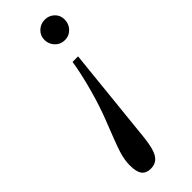

<svg xmlns="http://www.w3.org/2000/svg" viewBox="-261 -805 840 840"><g transform="rotate(-45 159.0 -385.0)"><path d="M191.9 -563H226.1L179.2 -107.9Q172.4 -43.9 155.3 -17.1Q138.2 9.8 104 9.8Q75.7 9.8 62.3 -7.8Q48.8 -25.4 48.8 -64.9Q48.8 -100.1 61 -138.2Q73.2 -176.3 112.8 -275.9Q139.2 -341.8 161.1 -422.9Q183.1 -503.9 191.9 -563ZM236.8 -779.8Q262.2 -779.8 280.5 -762.7Q298.8 -745.6 298.8 -719.2Q298.8 -691.9 280.8 -672.9Q262.7 -653.8 235.8 -653.8Q209 -653.8 190.9 -672.9Q172.9 -691.9 172.9 -717.8Q172.9 -744.1 191.7 -762Q210.4 -779.8 236.8 -779.8Z"/></g></svg>

Font: Libre Baskerville
Style: Italic
Weight: 400
Designer: Pablo Impallari, Rodrigo Fuenzalida
Foundry: Pablo Impallari, Rodrigo Fuenzalida
Version: Version 1.000